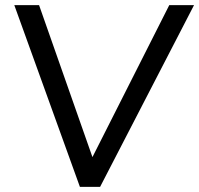

<svg xmlns="http://www.w3.org/2000/svg" viewBox="-20 -732 780 752"><path d="M293 0 36 -712H133L356 -77H322L643 -712H740L372 0Z"/></svg>

Font: Muli Medium
Style: Italic
Weight: 500
Italic angle: -4.541°
Designer: Vernon Adams
Foundry: Vernon Adams
Version: Version 2.100; ttfautohint (v1.8.1.43-b0c9)